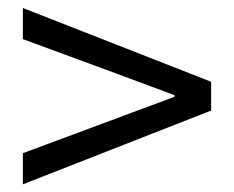

<svg xmlns="http://www.w3.org/2000/svg" viewBox="-20 -615 595 488"><path d="M38.1 -146.5V-225.6Q316.4 -329.1 423.8 -369.1V-373Q314.5 -414.1 38.1 -515.6V-594.7L516.6 -407.2V-334Z"/></svg>

Font: Bpmf Zihi Sans Regular
Style: Regular
Weight: 400
Foundry: But Ko
Version: Version 1.320